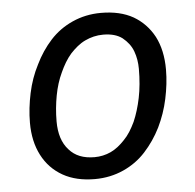

<svg xmlns="http://www.w3.org/2000/svg" viewBox="-45 -588 652 641"><g transform="rotate(-5 281.5 -267.5)"><path d="M248 8C207 8 171 0 141 -17C111 -34 88 -58 72 -89C56 -120 48 -156 48 -198C48 -231 52 -264 59 -297C66 -330 77 -361 92 -390C106 -419 124 -446 145 -469C166 -492 191 -510 220 -523C249 -536 281 -543 316 -543C358 -543 394 -535 424 -518C453 -501 476 -477 492 -447C508 -416 516 -379 516 -336C516 -303 512 -271 505 -238C498 -205 487 -174 473 -145C458 -115 440 -89 419 -66C398 -43 373 -25 344 -12C315 1 283 8 248 8ZM253 -65C272 -65 291 -69 308 -77C325 -85 340 -97 355 -113C370 -128 382 -148 393 -171C403 -194 411 -220 417 -249C423 -278 426 -311 426 -346C426 -366 423 -386 416 -405C409 -424 397 -439 381 -452C365 -464 344 -470 317 -470C295 -470 275 -465 256 -456C237 -447 221 -433 206 -417C191 -400 179 -379 169 -357C158 -334 150 -308 145 -281C140 -254 137 -225 137 -195C137 -154 147 -122 168 -99C188 -76 216 -65 253 -65Z"/></g></svg>

Font: NameLogos Sans
Style: Italic
Weight: 500
Version: Version 0.1